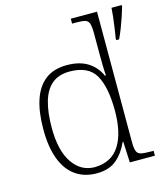

<svg xmlns="http://www.w3.org/2000/svg" viewBox="-114 -849 824 947"><g transform="rotate(-15 298.0 -375.0)"><path d="M263 10Q201 10 156 -21.5Q111 -53 87.5 -115Q64 -177 64 -267Q64 -357 85 -418.5Q106 -480 148.5 -512Q191 -544 257 -544Q322 -544 364 -517.5Q406 -491 426 -445H431Q429 -472 428.5 -499.5Q428 -527 428 -548V-659Q428 -695 422.5 -711Q417 -727 401.5 -731Q386 -735 358 -735H336V-760H470V-97Q470 -64 475.5 -48.5Q481 -33 497.5 -29Q514 -25 548 -25H562V0H434L429 -107H426Q404 -56 366 -23Q328 10 263 10ZM262 -22Q348 -24 388.5 -88Q429 -152 429 -265Q429 -386 393.5 -448Q358 -510 262 -510Q207 -510 172.5 -481.5Q138 -453 122 -398Q106 -343 106 -264Q106 -147 149 -84.5Q192 -22 262 -22ZM525 -609Q529 -633 533 -660.5Q537 -688 540 -714.5Q543 -741 544 -760H596V-752Q590 -731 581 -704Q572 -677 561.5 -650Q551 -623 540 -600H525Z"/></g></svg>

Font: Noto Serif Khmer ExtraLight
Style: Regular
Weight: 250
Version: Version 2.003